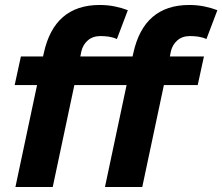

<svg xmlns="http://www.w3.org/2000/svg" viewBox="-20 -752 894 772"><path d="M42 0 129 -410H39L64 -525H153L156 -538Q198 -732 381 -732Q413 -732 442 -726Q471 -720 494 -711L450 -595Q435 -602 418 -604.5Q401 -607 384 -607Q353 -607 333 -589.5Q313 -572 307 -545L303 -525H513L516 -538Q558 -732 741 -732Q773 -732 802 -726Q831 -720 854 -711L810 -595Q795 -602 778 -604.5Q761 -607 744 -607Q713 -607 693 -589.5Q673 -572 667 -545L663 -525H800L775 -410H639L552 0H402L489 -410H279L192 0Z"/></svg>

Font: Radio Canada
Style: Bold Italic
Weight: 700
Italic angle: -12°
Designer: Charles Daoud, Etienne Aubert Bonn, Alexandre Saumier Demers, Jacques Le Bailly
Foundry: Radio-Canada
Version: Version 2.104; ttfautohint (v1.8.4.7-5d5b);gftools[0.9.28.de